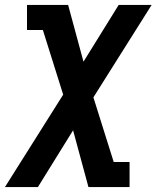

<svg xmlns="http://www.w3.org/2000/svg" viewBox="-47 -540 667 775"><path d="M-27 215 208 -158 126 -419H62V-520H228L290 -291L432 -520H565L330 -147L412 114H476V215H310L248 -14L106 215Z"/></svg>

Font: Iosevka Etoile
Style: Bold Italic
Weight: 700
Italic angle: -9°
Designer: Belleve Invis
Foundry: Belleve Invis
Version: Version 28.1.0; ttfautohint (v1.8.4)